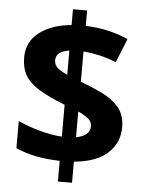

<svg xmlns="http://www.w3.org/2000/svg" viewBox="-56 -804 684 907"><g transform="rotate(5 286.0 -350.5)"><path d="M253 -40Q188 -42 137 -52.5Q86 -63 44 -82V-211Q85 -191 143 -174.5Q201 -158 253 -155V-306Q176 -336 129.5 -364.5Q83 -393 63 -428Q43 -463 43 -512Q43 -587 101.5 -631.5Q160 -676 253 -684V-759H320V-686Q431 -682 522 -641L476 -527Q436 -544 395.5 -553Q355 -562 320 -565V-421Q374 -401 423 -377.5Q472 -354 502.5 -318Q533 -282 533 -223Q533 -150 480 -101Q427 -52 320 -42V58H253ZM253 -563Q190 -554 190 -512Q190 -491 205 -477Q220 -463 253 -448ZM320 -158Q386 -170 386 -216Q386 -236 369.5 -250.5Q353 -265 320 -280Z"/></g></svg>

Font: Noto Sans Thaana
Style: Bold
Weight: 700
Designer: David Williams
Foundry: Google Inc.
Version: Version 3.001; ttfautohint (v1.8.4.7-5d5b)